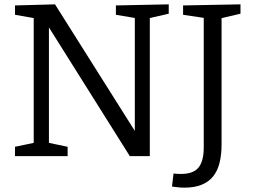

<svg xmlns="http://www.w3.org/2000/svg" viewBox="-20 -718 1163 883"><path d="M513 -693 756 -698V-655L656 -632L669 -651V0H577L193 -611L205 -612V-46L190 -64L291 -43V0H49V-43L150 -64L135 -46V-651L146 -633L49 -650V-693L233 -698L612 -97L600 -96V-651L614 -633L513 -650ZM822 -693 1086 -698V-655L988 -632L999 -651V-55Q999 -6 989.5 31.5Q980 69 959.5 94Q939 119 906.5 132Q874 145 828 145Q814 145 800 143.5Q786 142 771 140L778 80Q787 81 795 81.5Q803 82 812 82Q869 82 893 52.5Q917 23 917 -40V-651L929 -634L822 -650Z"/></svg>

Font: Pack4
Style: Regular
Weight: 400
Version: Version 2.002